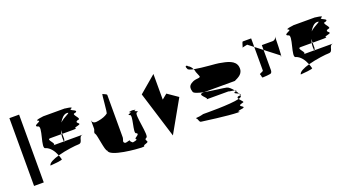

<svg xmlns="http://www.w3.org/2000/svg" viewBox="-43 -1260 2874 1562"><g transform="rotate(-20 1394.0 -478.5)"><path d="M54 -188H138V-775H54Z M236 -298C250 -299 350 -306 340 -316C336 -329 333 -341 328 -353C279 -339 239 -321 236 -298ZM248 -445C203 -445 294 -632 248 -632C203 -650 300 -664 266 -676C233 -689 339 -695 311 -695H508C480 -695 586 -689 552 -676C519 -664 617 -650 571 -632C525 -632 617 -570 571 -570C525 -552 610 -538 552 -526C495 -514 571 -508 508 -508H415V-541C412 -530 409 -519 407 -508H311C265 -508 357 -445 311 -445H405C406 -433 408 -437 410 -445H571C525 -445 554 -382 508 -382C482 -382 397 -372 328 -353C310 -398 284 -432 248 -445ZM404 -474C404 -460 404 -451 405 -445H410C412 -453 415 -464 415 -464V-508H407C405 -496 404 -485 404 -474ZM439 -597C479 -635 548 -654 506 -654C481 -654 458 -630 439 -597Z M667 -416C679 -404 694 -255 712 -255C712 -200 952 -182 983 -182C1031 -182 984 -188 1027 -200C1070 -212 1015 -227 1045 -244C1077 -244 1015 -464 1045 -464C1077 -472 1011 -479 1035 -485C1053 -489 1025 -492 1013 -493C1002 -492 974 -489 991 -485C1017 -479 952 -472 982 -464C1014 -464 952 -307 982 -307C1014 -290 946 -275 964 -262C976 -254 947 -249 930 -246C929 -250 909 -258 913 -271C894 -271 877 -256 864 -268C851 -280 867 -295 867 -312V-680C867 -688 841 -695 833 -701C826 -707 819 -538 809 -538C790 -524 763 -513 727 -507C701 -501 672 -503 672 -536V-460C672 -443 655 -428 667 -416ZM1013 -493C1008 -494 1006 -494 1013 -494C1020 -494 1018 -494 1013 -493Z M1132 -588 1256 -188 1412 -464 1322 -526 1278 -490V-712Z M1484 -251C1496 -239 1494 -214 1512 -214C1512 -214 1739 -182 1818 -182C1870 -182 1773 -188 1863 -200C1909 -212 1806 -227 1881 -244C1901 -244 1872 -266 1860 -284C1783 -264 1562 -267 1547 -267C1486 -250 1472 -263 1484 -251ZM1527 -470C1527 -454 1566 -442 1614 -432H1881C1915 -449 1965 -467 1953 -532C1941 -586 1879 -600 1809 -612C1794 -616 1671 -622 1599 -636C1604 -626 1607 -617 1607 -610L1625 -566C1625 -549 1598 -559 1564 -546C1542 -534 1510 -523 1527 -470ZM1551 -658C1534 -689 1558 -687 1564 -675C1579 -668 1592 -652 1599 -636C1571 -642 1551 -649 1551 -658ZM1611 -370C1648 -370 1538 -432 1611 -432H1614C1686 -419 1775 -410 1801 -404C1816 -401 1837 -381 1854 -360C1830 -366 1775 -370 1818 -370ZM1854 -360C1856 -357 1859 -354 1861 -351H1863C1869 -354 1864 -357 1854 -360ZM1860 -284C1852 -296 1852 -307 1881 -307C1882 -308 1883 -308 1884 -309C1885 -306 1885 -303 1885 -301C1885 -294 1876 -288 1860 -284ZM1861 -351C1868 -342 1874 -331 1878 -323C1860 -333 1823 -343 1861 -351ZM1878 -323C1881 -318 1883 -313 1884 -309C1892 -314 1887 -318 1878 -323Z M2030 -662C2031 -661 2033 -663 2034 -666C2031 -665 2029 -663 2030 -662ZM2034 -666C2039 -678 2045 -712 2052 -712H2124V-638L2076 -675C2061 -671 2042 -669 2034 -666ZM2092 -412C2098 -406 2096 -381 2104 -381C2113 -381 2171 -384 2178 -390C2184 -396 2187 -404 2187 -412V-589L2124 -638V-434C2124 -425 2086 -418 2092 -412ZM2187 -589V-631H2281C2297 -631 2311 -644 2312 -661C2312 -647 2309 -484 2303 -490C2296 -497 2310 -500 2302 -500ZM2312 -662C2312 -662 2312 -661 2312 -661C2312 -661 2312 -662 2312 -662Z M2403 -298C2417 -299 2517 -306 2507 -316C2503 -329 2500 -341 2495 -353C2446 -339 2406 -321 2403 -298ZM2415 -445C2370 -445 2461 -632 2415 -632C2370 -650 2467 -664 2433 -676C2400 -689 2506 -695 2478 -695H2675C2647 -695 2753 -689 2719 -676C2686 -664 2784 -650 2738 -632C2692 -632 2784 -570 2738 -570C2692 -552 2777 -538 2719 -526C2662 -514 2738 -508 2675 -508H2582V-541C2579 -530 2576 -519 2574 -508H2478C2432 -508 2524 -445 2478 -445H2572C2573 -433 2575 -437 2577 -445H2738C2692 -445 2721 -382 2675 -382C2649 -382 2564 -372 2495 -353C2477 -398 2451 -432 2415 -445ZM2571 -474C2571 -460 2571 -451 2572 -445H2577C2579 -453 2582 -464 2582 -464V-508H2574C2572 -496 2571 -485 2571 -474ZM2606 -597C2646 -635 2715 -654 2673 -654C2648 -654 2625 -630 2606 -597Z"/></g></svg>

Font: bitstorm
Style: ext
Weight: 400
Version: Version 0.2